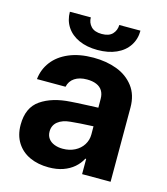

<svg xmlns="http://www.w3.org/2000/svg" viewBox="-109 -799 775 893"><g transform="rotate(15 278.5 -352.5)"><path d="M298.9 -225.3 252.1 -221.4Q213.5 -218 191.6 -200.2Q169.6 -182.4 169.6 -152.6Q169.6 -133 179.7 -119.1Q189.7 -105.2 207.9 -98Q226.1 -90.7 248.9 -90.7Q281.5 -90.7 307 -103.8Q332.5 -116.9 346.7 -139.5Q361 -162.1 361 -189.6L359.9 -360.7Q359.9 -383.3 350.3 -399.2Q340.7 -415.1 321.6 -423.2Q302.5 -431.3 275.7 -431.3Q239.5 -431.3 216.4 -415.9Q193.4 -400.5 187.5 -372.7H49.9Q54.6 -419.5 82.7 -456.9Q110.8 -494.3 160.9 -515.7Q210.9 -537.1 279.1 -537.1Q341 -537.1 391.6 -518.2Q442.1 -499.3 473.2 -458.9Q504.3 -418.5 504.3 -357.3V0H367.1V-73.4H363.2Q350.1 -48.4 328.7 -30Q307.3 -11.5 277.1 -0.8Q246.8 9.9 207.7 9.9Q156.4 9.9 116.8 -8.2Q77.1 -26.4 54.3 -62.1Q31.5 -97.8 31.5 -148.2Q31.5 -231.2 86.2 -268.7Q140.9 -306.3 228.5 -311.6Q243.2 -313.1 318.9 -316.4L366.9 -318.3L367.8 -229Q348 -228.4 298.9 -225.3ZM286.2 -576.2Q234.9 -576.2 196.7 -593.4Q158.4 -610.6 137.5 -642.2Q116.7 -673.8 116.7 -714.8H217.6Q217.6 -689.2 234.4 -671.3Q251.3 -653.3 286.2 -653.3Q320.9 -653.3 337.5 -671Q354.1 -688.7 354.7 -714.8H456.6Q456.6 -673.8 435.7 -642.2Q414.8 -610.6 376.3 -593.4Q337.9 -576.2 286.2 -576.2Z"/></g></svg>

Font: Pretendard Std Variable
Style: Regular
Weight: 400
Designer: Base glyphs from Inter by Rasmus Andersson; Hangeul glyphs from Noto Sans CJK(Source Han Sans) by Jang Soo-young and Kan
Foundry: Kil Hyung-jin
Version: Version 1.309;Glyphs 3.2 (3225)